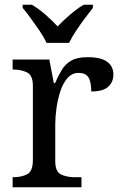

<svg xmlns="http://www.w3.org/2000/svg" viewBox="-20 -786 511 806"><path d="M33 0V-42H36Q70 -42 94 -54.5Q118 -67 118 -114V-426Q118 -470 93.5 -482Q69 -494 36 -494H33V-536H187L206 -437H211Q224 -467 239 -492Q254 -517 279 -531.5Q304 -546 348 -546Q403 -546 429.5 -527Q456 -508 456 -473Q456 -442 434.5 -422Q413 -402 363 -402Q363 -443 351 -461.5Q339 -480 310 -480Q282 -480 263 -458Q244 -436 233 -402Q222 -368 217 -331.5Q212 -295 212 -266V-109Q212 -65 236.5 -53.5Q261 -42 294 -42H322V0ZM175 -606Q165 -629 147 -655.5Q129 -682 110 -708Q91 -734 75 -753V-766H114Q143 -749 171.5 -724Q200 -699 222 -675Q237 -691 255 -707.5Q273 -724 292.5 -739.5Q312 -755 331 -766H370V-753Q355 -734 335.5 -708Q316 -682 298.5 -655.5Q281 -629 270 -606Z"/></svg>

Font: Noto Serif Toto
Style: Regular
Weight: 400
Designer: Monotype Design Team
Foundry: Monotype Imaging Inc.
Version: Version 2.001